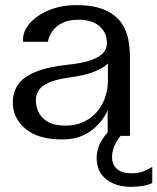

<svg xmlns="http://www.w3.org/2000/svg" viewBox="-20 -530 614 749"><path d="M222 14Q130 14 80 -27Q30 -68 30 -131Q30 -170 50 -199.5Q70 -229 117.5 -249Q165 -269 248 -278Q289 -282 323 -291.5Q357 -301 377 -318Q397 -335 397 -363Q397 -402 368.5 -427.5Q340 -453 285 -453Q248 -453 224 -441Q200 -429 187 -411.5Q174 -394 169 -377Q168 -372 167 -367H70Q69 -378 71 -390Q77 -422 106 -449.5Q135 -477 179 -493.5Q223 -510 276 -510Q348 -510 390.5 -490.5Q433 -471 454 -440Q475 -409 481 -373.5Q487 -338 487 -306V0H400V-100Q379 -52 334 -19Q289 14 222 14ZM236 -40Q285 -40 322.5 -63.5Q360 -87 380.5 -127.5Q401 -168 401 -217V-282Q356 -241 252 -228Q186 -219 153 -198.5Q120 -178 120 -137Q120 -115 130.5 -92.5Q141 -70 166 -55Q191 -40 236 -40ZM491 199Q455 199 424.5 187Q394 175 375.5 149.5Q357 124 357 84Q357 64 365.5 40Q374 16 400 -14H462Q417 37 417 82Q417 112 436 129Q455 146 495 146Q521 146 541 137.5Q561 129 574 121V184Q560 191 538.5 195Q517 199 491 199Z"/></svg>

Font: Panamera Medium
Style: Regular
Weight: 500
Designer: Bastien Sozeau
Foundry: NBR — Bastien Sozeau
Version: Version 3.002; ttfautohint (v1.8.4.7-5d5b);gftools[0.9.33]